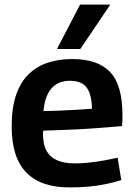

<svg xmlns="http://www.w3.org/2000/svg" viewBox="-20 -809 584 839"><path d="M284 10Q223 10 176 -5.5Q129 -21 96.5 -53.5Q64 -86 47.5 -136.5Q31 -187 31 -257Q31 -338 50.5 -394.5Q70 -451 106 -485.5Q142 -520 190 -535.5Q238 -551 295 -551Q408 -551 461.5 -494Q515 -437 515 -308Q515 -299 515 -285Q515 -271 513 -258Q490 -256 454 -253Q418 -250 373 -247Q328 -244 276 -242Q224 -240 169 -238Q168 -235 168 -231Q168 -227 168 -223Q168 -177 183.5 -149.5Q199 -122 230 -108.5Q261 -95 308 -95Q338 -95 369.5 -98.5Q401 -102 432.5 -107.5Q464 -113 494 -120L510 -22Q478 -12 442 -4.5Q406 3 367 6.5Q328 10 284 10ZM170 -324Q205 -324 237.5 -325.5Q270 -327 299 -328.5Q328 -330 349 -331.5Q370 -333 382 -334Q381 -378 370.5 -405Q360 -432 339 -444Q318 -456 285 -456Q265 -456 246 -450Q227 -444 211 -429Q195 -414 184.5 -389Q174 -364 170 -324ZM229 -595 330 -789H462L331 -595Z"/></svg>

Font: Georama ExtraCondensed Thin SemiBold
Style: Regular
Weight: 600
Version: Version 1.001